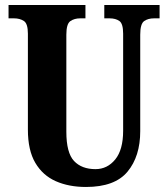

<svg xmlns="http://www.w3.org/2000/svg" viewBox="-20 -734 669 764"><path d="M322 10Q254 10 202 -13Q150 -36 120.5 -86Q91 -136 91 -218V-600Q91 -640 75 -650.5Q59 -661 36 -661H14V-714H320V-661H299Q276 -661 260 -650Q244 -639 244 -596V-210Q244 -126 274.5 -93.5Q305 -61 360 -61Q407 -61 438.5 -99.5Q470 -138 470 -214V-600Q470 -640 455 -650.5Q440 -661 416 -661H395V-714H615V-661H593Q569 -661 553.5 -650Q538 -639 538 -596V-212Q538 -112 487.5 -51Q437 10 322 10Z"/></svg>

Font: Noto Serif Khmer ExtraCondensed ExtraBold
Style: Regular
Weight: 800
Width: 2
Designer: Danh Hong and the Monotype Design Team
Foundry: Monotype Imaging Inc.
Version: Version 2.004; ttfautohint (v1.8.4.7-5d5b)